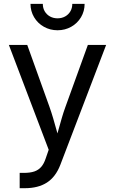

<svg xmlns="http://www.w3.org/2000/svg" viewBox="-20 -781 602 1005"><path d="M83 124H104Q137.7 124 159.7 116.5Q181.6 108.9 195.8 92.5Q210 76.2 219.2 48.3L234.9 2.9L26.4 -545.9H122.6L238.8 -222.2Q249 -193.4 258.8 -160.2Q268.6 -127 276.9 -96.2Q285.2 -64 296.9 -24.9H264.6Q271 -45.9 282.7 -89.8Q294.9 -133.8 303.5 -163.3Q312 -192.9 322.8 -222.2L439.9 -545.9H535.6L295.9 81.5Q271.5 145 225.6 174.6Q179.7 204.1 109.9 204.1H83ZM139.6 -760.7H204.1Q204.1 -738.8 214.1 -721.7Q224.1 -704.6 241.7 -694.8Q259.3 -685.1 281.2 -685.1Q303.2 -685.1 320.8 -694.8Q338.4 -704.6 348.4 -721.7Q358.4 -738.8 358.4 -760.7H422.9Q422.9 -722.7 404.1 -690.9Q385.3 -659.2 352.8 -640.9Q320.3 -622.6 281.2 -622.6Q242.2 -622.6 209.7 -640.9Q177.2 -659.2 158.4 -690.9Q139.6 -722.7 139.6 -760.7Z"/></svg>

Font: Inter RS Variable
Style: Regular
Weight: 400
Designer: Rasmus Andersson (customised by Maria Ramos and Noel Pretorius)
Foundry: rsms
Version: Version 3.001;Glyphs 3.2.3 (3260)